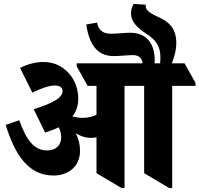

<svg xmlns="http://www.w3.org/2000/svg" viewBox="-20 -950 1017 979"><path d="M253 -55C332 -55 388 -105 388 -180C388 -214 381 -243 366 -271C389 -256 415 -247 445 -247C454 -247 464 -248 472 -250V-67L600 9H615V-512H715V-67L843 9H858V-512H977V-527L921 -627H856C871 -664 879 -698 879 -730C879 -808 838 -840 790 -862C750 -880 723 -895 723 -919C723 -922 723 -923 723 -926L661 -930C653 -913 648 -900 648 -881C648 -841 678 -809 726 -778C777 -745 798 -714 798 -654C798 -645 797 -636 796 -627H768C768 -633 769 -638 769 -643C769 -722 732 -783 644 -783C615 -783 575 -778 546 -778C506 -778 481 -796 475 -835L420 -825C434 -727 473 -664 560 -664C593 -664 630 -669 658 -669C691 -669 705 -650 707 -627H371V-612L427 -512H472V-365C454 -356 431 -349 402 -349C384 -349 367 -352 349 -356C369 -382 379 -411 379 -446C379 -489 366 -531 342 -563C310 -605 264 -634 202 -634C161 -634 122 -623 82 -604L145 -478C188 -499 230 -514 260 -514C286 -514 299 -503 299 -485C299 -450 244 -422 152 -393L210 -274C236 -282 259 -291 279 -301C288 -285 292 -269 292 -249C292 -209 264 -183 221 -183C155 -183 116 -232 78 -337L9 -313C55 -165 122 -55 253 -55Z"/></svg>

Font: Noto Serif Devanagari Condensed Black
Style: Regular
Weight: 900
Width: 3
Designer: Universal Thirst, Indian Type Foundry and the Monotype Design Team
Foundry: Monotype Imaging Inc.
Version: Version 2.004